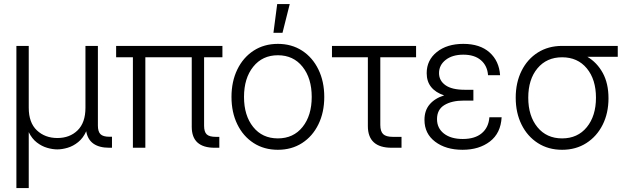

<svg xmlns="http://www.w3.org/2000/svg" viewBox="-20 -748 3168 972"><path d="M63 204.1V-515.6H125.5V-202.6Q125.5 -127 166.7 -88.1Q208 -49.3 270.5 -49.3Q333 -49.3 372.8 -88.1Q412.6 -127 412.6 -202.6V-515.6H475.6V-112.8Q475.6 -81.5 488.8 -68.6Q502 -55.7 533.7 -55.7H546.9V0H533.7Q430.7 0 416.5 -83.5Q400.9 -48.8 375.7 -28.6Q350.6 -8.3 322.5 0Q294.4 8.3 270 8.3Q245.6 8.3 218.3 0.2Q190.9 -7.8 166.3 -26.9Q141.6 -45.9 125.5 -79.1V204.1Z M1066.9 0Q950.7 0 950.7 -106V-458H715.8V0H652.8V-458H567.9V-515.6H1106V-458H1013.2V-111.8Q1013.2 -80.6 1026.4 -67.9Q1039.6 -55.2 1072.3 -55.2H1090.3V0Z M1386.7 10.3Q1316.9 10.3 1263.9 -23.9Q1210.9 -58.1 1181.4 -118.7Q1151.9 -179.2 1151.9 -257.3Q1151.9 -335.4 1181.4 -396.2Q1210.9 -457 1263.9 -491.5Q1316.9 -525.9 1386.7 -525.9Q1456.5 -525.9 1509.5 -491.5Q1562.5 -457 1592 -396.2Q1621.6 -335.4 1621.6 -257.3Q1621.6 -179.2 1592 -118.7Q1562.5 -58.1 1509.5 -23.9Q1456.5 10.3 1386.7 10.3ZM1386.7 -47.4Q1465.3 -47.4 1511.7 -105.2Q1558.1 -163.1 1558.1 -257.3Q1558.1 -351.6 1511.7 -409.9Q1465.3 -468.3 1386.7 -468.3Q1308.6 -468.3 1262 -410.2Q1215.3 -352.1 1215.3 -257.3Q1215.3 -163.1 1261.7 -105.2Q1308.1 -47.4 1386.7 -47.4ZM1364.3 -582 1383.3 -727.5H1446.8L1410.2 -582Z M1962.9 0Q1842.3 0 1842.3 -109.9V-458H1660.6V-515.6H2086.4V-458H1905.3V-115.7Q1905.3 -83 1919.7 -69.1Q1934.1 -55.2 1968.3 -55.2H2012.7V0Z M2321.8 10.3Q2237.3 10.3 2183.1 -30.5Q2128.9 -71.3 2128.9 -141.1Q2128.9 -189 2155.3 -219.7Q2181.6 -250.5 2228.5 -265.1Q2185.5 -279.3 2162.8 -307.4Q2140.1 -335.4 2140.1 -377.9Q2140.1 -443.4 2191.4 -484.6Q2242.7 -525.9 2325.7 -525.9Q2409.7 -525.9 2458.3 -482.7Q2506.8 -439.5 2511.7 -367.2H2450.7Q2447.3 -415 2414.8 -443.1Q2382.3 -471.2 2325.7 -471.2Q2270 -471.2 2236.3 -444.8Q2202.6 -418.5 2202.6 -377.9Q2202.6 -339.8 2235.1 -316.7Q2267.6 -293.5 2333 -293.5H2376.5V-238.8H2328.1Q2267.1 -238.8 2229.7 -216.1Q2192.4 -193.4 2192.4 -145Q2192.4 -99.1 2227.5 -71.8Q2262.7 -44.4 2322.8 -44.4Q2384.3 -44.4 2418.9 -73.5Q2453.6 -102.5 2457.5 -154.3H2519.5Q2515.1 -73.7 2460.2 -31.7Q2405.3 10.3 2321.8 10.3Z M2825.7 10.3Q2755.9 10.3 2702.9 -23.7Q2649.9 -57.6 2620.4 -117.2Q2590.8 -176.8 2590.8 -253.4Q2590.8 -330.1 2620.4 -389.4Q2649.9 -448.7 2702.9 -482.2Q2755.9 -515.6 2825.7 -515.6H3107.4V-460.4H2953.6Q3002.4 -431.6 3031.5 -378.7Q3060.5 -325.7 3060.5 -250.5Q3060.5 -175.3 3031 -116.5Q3001.5 -57.6 2948.5 -23.7Q2895.5 10.3 2825.7 10.3ZM2825.7 -458Q2747.6 -458 2700.9 -402.1Q2654.3 -346.2 2654.3 -253.4Q2654.3 -161.1 2700.7 -104.2Q2747.1 -47.4 2825.7 -47.4Q2904.3 -47.4 2950.7 -104.2Q2997.1 -161.1 2997.1 -253.4Q2997.1 -345.7 2950.7 -401.9Q2904.3 -458 2825.7 -458Z"/></svg>

Font: Inter Display Light
Style: Regular
Weight: 300
Designer: Rasmus Andersson
Foundry: rsms
Version: Version 4.000;git-a52131595